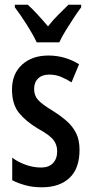

<svg xmlns="http://www.w3.org/2000/svg" viewBox="-20 -786 388 816"><path d="M318 -149Q318 -70 275.5 -30Q233 10 158 10Q120 10 88.5 1.5Q57 -7 32 -20V-116Q55 -98 88 -86Q121 -74 155 -74Q187 -74 205 -92.5Q223 -111 223 -143Q223 -171 207 -191.5Q191 -212 142 -239Q90 -270 60.5 -306.5Q31 -343 31 -406Q31 -472 73.5 -511Q116 -550 186 -550Q256 -550 316 -513L284 -436Q262 -450 239 -459.5Q216 -469 189 -469Q159 -469 142 -452.5Q125 -436 125 -408Q125 -380 141.5 -361.5Q158 -343 206 -314Q239 -293 264 -271Q289 -249 303.5 -220Q318 -191 318 -149ZM136 -606Q121 -638 94.5 -680Q68 -722 43 -755V-766H98Q116 -750 139 -725Q162 -700 184 -674Q208 -704 227.5 -723Q247 -742 271 -766H325V-755Q310 -735 292.5 -708.5Q275 -682 258.5 -655Q242 -628 232 -606Z"/></svg>

Font: Noto Sans Sinhala ExtraCondensed Medium
Style: Regular
Weight: 500
Width: 2
Designer: Jelle Bosma - Monotype Design Team
Foundry: Monotype Imaging Inc.
Version: Version 2.006; ttfautohint (v1.8.4.7-5d5b)